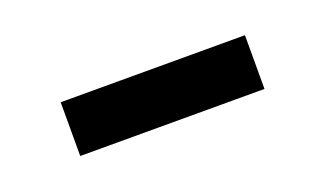

<svg xmlns="http://www.w3.org/2000/svg" viewBox="-27 -429 398 235"><g transform="rotate(-20 172.0 -312.0)"><path d="M52 -347H292V-277H52Z"/></g></svg>

Font: Emberly Black
Style: Regular
Weight: 900
Designer: Rajesh Rajput
Foundry: Rajesh Rajput
Version: Version 1.000